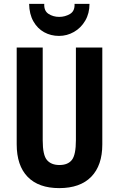

<svg xmlns="http://www.w3.org/2000/svg" viewBox="-20 -959 611 989"><path d="M507 -215Q507 -107 450 -48.5Q393 10 285 10Q179 10 122.5 -48Q66 -106 66 -216V-714H200V-236Q200 -160 222 -134.5Q244 -109 286 -109Q330 -109 350.5 -135.5Q371 -162 371 -237V-714H507ZM441 -939Q441 -890 419 -852.5Q397 -815 361 -794.5Q325 -774 284 -774Q242 -774 207.5 -793Q173 -812 152 -849Q131 -886 130 -939H208Q206 -903 230 -887.5Q254 -872 285 -872Q315 -872 340.5 -887Q366 -902 364 -939Z"/></svg>

Font: Noto Sans Telugu ExtraCondensed
Style: Bold
Weight: 700
Width: 2
Designer: Jelle Bosma - Monotype Design Team
Foundry: Monotype Imaging Inc.
Version: Version 2.005; ttfautohint (v1.8.4.7-5d5b)